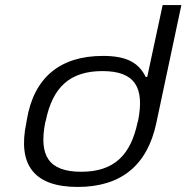

<svg xmlns="http://www.w3.org/2000/svg" viewBox="-20 -730 737 759"><path d="M86 -256 84 -244C49 -78 115 9 287 9C460 9 563 -78 598 -244L697 -710H623L562 -426H556C529 -480 484 -509 387 -509C219 -509 114 -425 86 -256ZM159 -247 161 -253C188 -385 256 -449 385 -449C513 -449 552 -385 526 -253L524 -247C497 -118 432 -51 301 -51C172 -51 133 -115 159 -247Z"/></svg>

Font: LT Wave Light
Style: Italic
Weight: 300
Designer: Daniel Lyons
Version: Version 2.5 (Glyphs App)